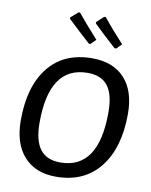

<svg xmlns="http://www.w3.org/2000/svg" viewBox="-95 -948 809 1026"><g transform="rotate(10 309.0 -435.0)"><path d="M478 -722 469 -723Q401 -784 348 -836L349 -844L386 -878H395Q442 -819 506 -750ZM338 -722 330 -723Q269 -778 208 -836V-844L247 -878H255Q294 -830 366 -750ZM363 -649Q476 -649 538.5 -581.5Q601 -514 601 -389Q601 -204 516.5 -98Q432 8 279 8Q168 8 105.5 -61.5Q43 -131 43 -257Q43 -441 126 -545Q209 -649 363 -649ZM352 -568Q144 -568 144 -262Q144 -165 179.5 -118Q215 -71 289 -71Q497 -71 497 -379Q497 -476 461.5 -522Q426 -568 352 -568Z"/></g></svg>

Font: Alegreya Sans SC Medium
Style: Italic
Weight: 500
Italic angle: -7°
Designer: Juan Pablo del Peral
Foundry: Huerta Tipografica
Version: Version 2.007